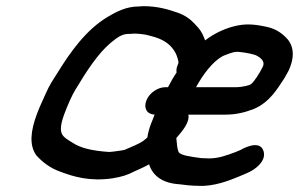

<svg xmlns="http://www.w3.org/2000/svg" viewBox="-20 -572 970 623"><path d="M616 -289C619.4 -295.2 622 -299.6 624.8 -304.3C650.1 -346.9 683.4 -384.2 712 -393.8C732.7 -401.5 742.5 -405.5 759.1 -403.2C779.3 -401 804.4 -396.1 813.3 -391.2C831.6 -381.3 839.7 -369.2 832.5 -355.1C821.9 -333.1 805 -307.9 795.3 -299.6C791.1 -296 769.3 -289 742.9 -289ZM429.7 -551C389.2 -551 356.3 -533.2 329.7 -517.4C259.4 -475.7 208.4 -403.3 167.5 -337.2C153.3 -314.8 140 -295.7 128 -267.5C119.9 -248.8 108.3 -225.3 99.7 -202C78.9 -145.7 74.7 -101 97.4 -68.7C97.6 -68.4 98.1 -67.8 98.5 -67.3C117.4 -46.4 142.2 -26.8 174.9 -15.2C217.9 1.1 270.7 17.4 344.6 6.7C377.3 1.2 392.2 -3.7 415.4 -15.5L436.4 -25.1C445.6 -29.4 453.2 -32.9 463.8 -38.8C475.6 -1.7 507 22.5 562.1 25.9C579.6 28.2 600.1 30.9 624.8 31C672.3 33.6 722.3 14.6 753.7 1.4L770.3 -5.6C774.9 -7.6 782.5 -10.6 791.1 -14.9C805.5 -22.2 843.7 -47.1 835.7 -79.6C824.7 -124.3 760.4 -85.4 760.4 -85.4L744.6 -78.7C716.7 -68.3 689.6 -58 658.4 -58C649.9 -58 641.9 -58.3 633.3 -58.9C595.9 -64 565.8 -67.8 559.4 -79.1C555 -89.7 554 -104.4 552.1 -124C567.8 -143 596.5 -173 591.2 -200H710C745.5 -200 773.9 -206.9 803.5 -218.4C856.1 -240.6 880.9 -285.6 902.5 -317.8C902.9 -318.5 903.6 -319.7 904.1 -320.5L916.3 -342.5C916.6 -343.1 917.2 -344.3 917.5 -345.1C940.4 -396.3 929.1 -431.4 905.5 -452.6C890.6 -467 871.9 -479.8 842.1 -485.6C818.1 -490.5 787.7 -496.5 751.8 -489.5C714.3 -482.1 677.7 -465.5 645.6 -441C640.1 -455.9 633.2 -471.1 623.5 -481.7L610.7 -495.7C597.7 -509.9 578.3 -523.6 556.5 -530.9C526.8 -541 492.6 -552 445.1 -552C440.1 -552 433.9 -551 429.7 -551ZM525.1 -289H515.9C492.8 -289 464.2 -271 454.6 -245C445.6 -220.8 456.8 -201.3 481.7 -200C478 -191.2 473.6 -180.1 469.9 -170C464.6 -155.8 460.3 -141.4 458.1 -126C458.1 -126 458 -125.9 457 -124.8L445.1 -115C432.4 -106 408 -95.7 384.1 -85.7C377.2 -83.7 337.5 -78.6 334.1 -78.9C281.5 -82.5 242.6 -90.6 214.9 -109.2C199 -119 188.6 -125 182.5 -134.7C176.1 -144.8 174.2 -162.8 188.3 -201C199 -229.7 212.5 -261.3 226 -283.2C261.2 -341.8 298.6 -399 338.7 -432.6C360.5 -450.8 376.4 -462 396.8 -462C403.1 -462 407.1 -462.2 415.5 -463C431.1 -462.8 452.3 -460.4 463.5 -456.8L481.8 -451.8C515.9 -441.3 536.6 -424.7 550 -399.3C554.9 -389.9 560 -371.5 559.1 -367.9L555.4 -358C552.7 -350.9 551.7 -343.4 553 -336.7C543.3 -322.7 534.7 -307.4 525.1 -289Z"/></svg>

Font: Just Breathe
Style: BdObl7
Weight: 400
Foundry: Cannot Into Space Fonts
Version: Version 0.72